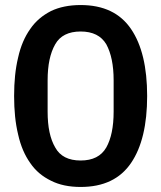

<svg xmlns="http://www.w3.org/2000/svg" viewBox="-20 -730 640 762"><path d="M300 12C391 12 457 -20 500 -83C543 -146 564 -235 564 -349C564 -349 564 -349 564 -349C564 -463 543 -552 500 -615C457 -678 391 -710 300 -710C300 -710 300 -710 300 -710C255 -710 215 -702 182 -686C149 -669 121 -646 100 -615C78 -584 62 -547 52 -502C41 -457 36 -406 36 -349C36 -349 36 -349 36 -349C36 -292 41 -241 52 -196C62 -151 78 -114 100 -83C121 -52 149 -29 182 -13C215 4 255 12 300 12C300 12 300 12 300 12ZM300 -93C252 -93 218 -110 199 -145C179 -179 169 -226 169 -287C169 -287 169 -411 169 -411C169 -411 169 -411 169 -411C169 -472 179 -519 199 -554C218 -588 252 -605 300 -605C300 -605 300 -605 300 -605C348 -605 382 -588 402 -554C421 -519 431 -472 431 -411C431 -411 431 -287 431 -287C431 -287 431 -287 431 -287C431 -226 421 -179 402 -145C382 -110 348 -93 300 -93C300 -93 300 -93 300 -93Z"/></svg>

Font: IBM Plex Mono Mod
Style: SemiBold
Weight: 500
Designer: Mike Abbink, Paul van der Laan, Pieter van Rosmalen
Foundry: Bold Monday
Version: ""